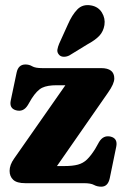

<svg xmlns="http://www.w3.org/2000/svg" viewBox="-20 -706 478 740"><path d="M396 -348.5 199.5 -66H228Q260 -66 280.2 -71.5Q300.5 -77 315.2 -91.2Q330 -105.5 346.5 -131.5L362 -159Q378.5 -186 406.5 -179.5Q434.5 -172.5 428 -140.5L403 -19Q396 13.5 370.5 13.5Q354.5 13.5 342.2 6.8Q330 0 303 0H77.5Q45 0 31 -13Q17 -26 17 -47.5Q17 -70.5 34.5 -95L232 -377.5H198.5Q162.5 -377.5 142.5 -367.8Q122.5 -358 102 -326L87 -300.5Q70 -273 41.5 -281Q15 -288.5 21.5 -319L44 -426Q50.5 -457.5 78 -457.5Q92.5 -457.5 104.2 -450.5Q116 -443.5 142.5 -443.5H369.5Q420.5 -443.5 420.5 -403.5Q420.5 -383 396 -348.5ZM241.5 -611.5Q257.5 -648.5 278.2 -669.8Q299 -691 331.5 -685Q359 -680 372.8 -657.5Q386.5 -635 382.5 -609.5Q378.5 -585 363 -568.2Q347.5 -551.5 316 -534.5L247.5 -492.5Q237 -487 225.5 -487.2Q214 -487.5 207.5 -495Q199.5 -504 201.2 -514.8Q203 -525.5 208 -537.5Z"/></svg>

Font: Fraunces 144pt S100
Style: Bold
Weight: 700
Version: Version 1.000; ttfautohint (v1.8.3)